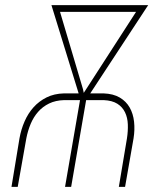

<svg xmlns="http://www.w3.org/2000/svg" viewBox="-20 -731 627 751"><path d="M333 -365.7H385.3Q423.3 -364.3 448.5 -349.4Q473.6 -334.5 487.3 -310.3Q501 -286.1 504.4 -254.9Q507.8 -223.6 502.4 -189.9L469.2 0H444.8L476.6 -189.9Q481 -218.3 480 -244.6Q479 -271 469 -291.7Q459 -312.5 439 -325.2Q418.9 -337.9 385.7 -339.4H316.9L258.3 0H234.4L293 -339.4H230.5Q197.3 -338.4 172.1 -326.2Q147 -314 129.2 -293.7Q111.3 -273.4 100.1 -246.8Q88.9 -220.2 83 -189.9L49.3 0H24.9L56.2 -189.9Q62.5 -225.1 76.2 -256.3Q89.8 -287.6 111.3 -311.5Q132.8 -335.4 162.4 -350.1Q191.9 -364.7 230 -365.7H287.6L181.2 -710.9H559.6ZM512.2 -684.6H214.8L304.7 -381.8L307.6 -367.7L317.4 -382.8Z"/></svg>

Font: Roboto Mono Thin
Style: Italic
Weight: 250
Designer: Google
Version: Version 2.000985; 2015; ttfautohint (v1.3)